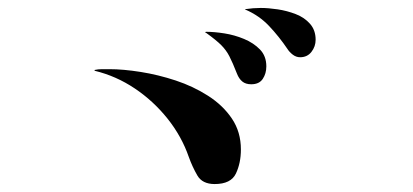

<svg xmlns="http://www.w3.org/2000/svg" viewBox="-20 -630 1040 483"><path d="M586 -254Q586 -220 573.5 -193.5Q561 -167 520 -167Q489 -167 476.5 -188.5Q464 -210 455 -235Q437 -287 401.5 -331.5Q366 -376 319 -407.5Q272 -439 218 -452V-454Q227 -456 236.5 -456Q246 -456 255 -456Q290 -456 334 -449Q378 -442 422 -427.5Q466 -413 503.5 -389Q541 -365 563.5 -331.5Q586 -298 586 -254ZM650 -463Q650 -445 641 -431.5Q632 -418 612 -418Q598 -418 589.5 -425Q581 -432 576 -445Q565 -473 557 -488.5Q549 -504 536.5 -516.5Q524 -529 499 -547Q498 -547 496 -549Q497 -550 499 -550Q519 -550 544.5 -546Q570 -542 594 -532Q618 -522 634 -505.5Q650 -489 650 -463ZM774 -530Q774 -513 763.5 -499.5Q753 -486 735 -486Q725 -486 716.5 -492.5Q708 -499 703 -507Q682 -538 657 -564.5Q632 -591 597 -606H596L597 -607Q617 -610 636 -610Q655 -610 678.5 -606.5Q702 -603 724 -594.5Q746 -586 760 -570Q774 -554 774 -530Z"/></svg>

Font: Kaisei Tokumin Medium
Style: Regular
Weight: 500
Designer: Font-Kai, 金井和夫
Foundry: KAZUO KANAI
Version: Version 5.003